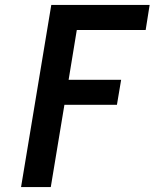

<svg xmlns="http://www.w3.org/2000/svg" viewBox="-20 -755 640 775"><path d="M65 0 187 -735H584L568 -634H290L257 -433H469L452 -332H240L185 0Z"/></svg>

Font: Iosevka Curly Extended Oblique
Style: Bold
Weight: 700
Width: 7
Italic angle: -9°
Monospace: yes
Designer: Belleve Invis
Foundry: Belleve Invis
Version: Version 11.1.0; ttfautohint (v1.8.3)